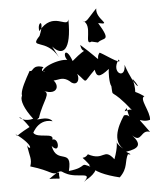

<svg xmlns="http://www.w3.org/2000/svg" viewBox="-62 -853 767 923"><g transform="rotate(-5 321.0 -391.0)"><path d="M431 -640C459 -665 499 -635 440 -733C511 -717 428 -752 437 -804C395 -762 382 -734 366 -751C418 -728 359 -627 401 -647ZM210 -640C256 -587 301 -612 299 -763C290 -719 228 -811 155 -719C146 -765 189 -781 154 -696C96 -635 184 -684 238 -586ZM320 -497C368 -450 339 -448 404 -511C410 -476 423 -470 472 -509C469 -499 467 -441 477 -425C481 -360 468 -427 566 -301C551 -317 512 -281 541 -314C555 -230 563 -288 525 -280C515 -264 449 -171 508 -121C446 -168 505 -195 461 -74C414 -136 412 -68 336 -109C307 -74 290 -126 349 -45C286 -78 335 -47 238 -37C266 -150 183 -70 166 -164C205 -117 205 -203 172 -194C186 -230 98 -204 83 -236C73 -205 100 -305 181 -282C157 -316 83 -284 117 -304C144 -387 189 -418 147 -433C226 -395 243 -472 163 -503C207 -442 232 -514 288 -459C329 -433 345 -514 266 -550ZM320 11C332 7 409 -46 336 -56C361 -23 409 -2 479 15C523 -28 508 -58 529 -95C468 -115 583 -68 520 -105C585 -115 598 -134 556 -181C599 -137 599 -208 643 -190C573 -290 597 -233 648 -248C654 -286 603 -355 631 -363C562 -412 604 -353 582 -451C630 -388 588 -405 549 -522C550 -448 478 -489 523 -550C546 -513 434 -597 434 -590C407 -558 463 -531 345 -636C353 -575 394 -641 302 -562C271 -650 247 -580 293 -556C288 -590 168 -559 154 -526C189 -523 130 -518 160 -545C104 -565 110 -523 92 -533C40 -441 17 -388 95 -401C48 -454 5 -411 89 -302C12 -282 0 -365 68 -264C-24 -216 19 -222 -6 -239C91 -168 60 -147 48 -178C56 -122 67 -110 55 -75C161 -43 148 -24 190 -34C185 8 211 -7 141 -7C206 -54 196 -38 221 -27C276 3 355 -28 306 22Z"/></g></svg>

Font: Charger Distortion
Style: 2
Weight: 400
Designer: Jasper
Foundry: Cannot Into Space Fonts
Version: Version 0.98